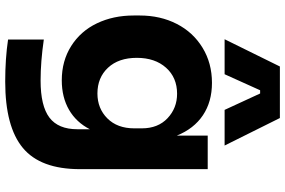

<svg xmlns="http://www.w3.org/2000/svg" viewBox="-196 -664 1079 726"><g transform="rotate(90 343.0 -301.5)"><path d="M261.2 -611.8H128.9L231.9 -820.8H426.8L530.8 -611.8H396L334 -746.1H321.8ZM289.1 217.8Q202.1 217.8 129.9 207V71.8Q213.4 84 285.2 84Q381.3 84 425.3 50.5Q469.2 17.1 469.2 -55.2V-102.1Q442.9 -50.8 395.5 -23.4Q348.1 3.9 284.2 3.9Q210.9 3.9 154.5 -31.7Q98.1 -67.4 68.6 -129.2Q39.1 -190.9 39.1 -268.1V-291Q39.1 -368.7 70.8 -430.7Q102.5 -492.7 160.9 -528.3Q219.2 -564 293.9 -564Q365.2 -564 416.3 -529.8Q467.3 -495.6 493.2 -431.2V-547.9H620.1V-64.9Q620.1 84.5 539.8 151.1Q459.5 217.8 289.1 217.8ZM334 -130.9Q390.6 -130.9 428.2 -168.5Q465.8 -206.1 465.8 -270V-298.8Q465.8 -359.9 427.5 -396Q389.2 -432.1 335 -432.1Q273.9 -432.1 236.6 -390.4Q199.2 -348.6 199.2 -279.8Q199.2 -210.9 236.6 -170.9Q273.9 -130.9 334 -130.9Z"/></g></svg>

Font: Sora
Style: Bold
Weight: 700
Designer: Jonathan Barnbrook, Julián Moncada
Foundry: Barnbrook Fonts
Version: Version 2.000